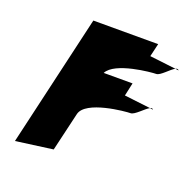

<svg xmlns="http://www.w3.org/2000/svg" viewBox="-104 -630 753 757"><g transform="rotate(20 273.0 -252.0)"><path d="M35 24 190 3 228 -159C242 -221 406 -235 426 -235C443 -235 473 -271 491 -280L381 -293L393 -348H272C299 -402 449 -415 468 -415C485 -415 514 -451 532 -460L422 -473L435 -528H163ZM491 -280 504 -278C501 -283 497 -283 491 -280ZM532 -460 546 -458C543 -463 538 -463 532 -460Z"/></g></svg>

Font: Crazy Punk
Style: Obl
Weight: 400
Version: Version 1